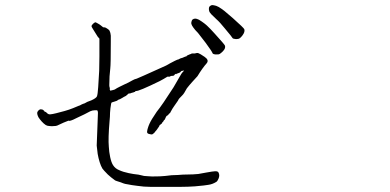

<svg xmlns="http://www.w3.org/2000/svg" viewBox="-20 -764 1540 759"><path d="M868.2 -652.3Q849.6 -675.8 835 -688.5Q822.3 -700.2 814.9 -708Q807.6 -715.8 806.6 -721.7Q804.7 -728.5 806.6 -735.4Q808.6 -740.2 813.5 -742.2Q818.4 -745.1 825.2 -743.2Q834 -742.2 844.7 -736.3Q857.4 -728.5 867.2 -720.7Q881.8 -709 900.4 -692.4Q944.3 -653.3 945.8 -648.4Q947.3 -643.6 945.8 -637.7Q944.3 -631.8 938.5 -624Q932.6 -616.2 927.7 -612.8Q922.9 -609.4 913.1 -609.4Q901.4 -610.4 899.4 -613.3Q899.4 -615.2 868.2 -652.3ZM793 -594.7Q766.6 -628.9 762.7 -633.8Q750 -646.5 744.1 -655.3Q738.3 -663.1 736.3 -669.9Q735.4 -675.8 738.3 -682.6Q740.2 -687.5 746.1 -689.5Q751 -691.4 757.8 -689.5Q765.6 -687.5 776.4 -679.7Q788.1 -671.9 797.9 -663.1Q811.5 -650.4 828.1 -631.8Q867.2 -588.9 869.1 -584Q871.1 -579.1 869.1 -573.2Q867.2 -567.4 860.4 -560.5Q853.5 -553.7 848.6 -550.8Q843.8 -547.9 832.5 -548.8Q821.3 -549.8 820.3 -553.7Q817.4 -561.5 793 -594.7ZM749 -552.7Q749 -552.7 750 -552.7Q758.8 -555.7 764.6 -553.7Q770.5 -551.8 789.1 -539.1Q807.6 -526.4 796.9 -513.7Q780.3 -495.1 760.7 -462.9Q751 -452.1 740.2 -440.4Q729.5 -428.7 718.8 -415Q707 -392.6 700.2 -386.7Q685.5 -373 683.6 -366.2Q675.8 -355.5 668 -343.8Q662.1 -335.9 654.3 -321.3Q653.3 -318.4 651.4 -316.4Q648.4 -315.4 646.5 -312.5Q646.5 -310.5 643.6 -308.6Q640.6 -306.6 638.7 -305.7Q636.7 -303.7 633.8 -296.9L631.8 -292L628.9 -289.1H627.9V-288.1Q626 -283.2 621.1 -279.3Q621.1 -277.3 618.2 -274.4L616.2 -273.4L613.3 -270.5H612.3L611.3 -269.5Q609.4 -263.7 604.5 -257.8Q599.6 -250 594.7 -245.1Q590.8 -238.3 583 -233.4Q579.1 -231.4 569.3 -234.4Q560.5 -236.3 561.5 -244.1Q562.5 -252 564.5 -257.8Q569.3 -274.4 581.1 -293.9Q597.7 -319.3 599.6 -322.3Q621.1 -348.6 666 -418.9Q674.8 -433.6 687.5 -456.1Q698.2 -476.6 705.1 -481.4V-482.4Q706.1 -485.4 707 -486.3Q702.1 -483.4 697.3 -483.4L694.3 -480.5Q692.4 -477.5 689.5 -476.6Q687.5 -475.6 681.6 -473.6Q675.8 -472.7 677.7 -469.7Q674.8 -475.6 668 -465.8Q666 -463.9 658.2 -463.9H656.2Q655.3 -463.9 654.3 -462.9Q650.4 -460 648.4 -460.9Q641.6 -461.9 638.7 -459Q627.9 -452.1 611.3 -443.4Q527.3 -402.3 517.6 -404.3Q515.6 -404.3 512.7 -400.4H511.7H510.7L506.8 -398.4H505.9Q505.9 -398.4 499 -396.5Q495.1 -394.5 493.2 -394.5Q491.2 -394.5 490.2 -394.5Q487.3 -394.5 484.4 -390.6Q480.5 -386.7 477.5 -384.8Q474.6 -382.8 469.7 -380.9Q466.8 -378.9 463.4 -377Q460 -375 456.1 -373Q454.1 -371.1 451.2 -371.1Q444.3 -368.2 444.3 -367.2Q443.4 -365.2 440.4 -365.2Q436.5 -363.3 434.6 -363.3Q430.7 -361.3 428.7 -361.3Q423.8 -359.4 422.9 -359.4H421.9Q418.9 -355.5 418.9 -351.6Q416 -335.9 415 -318.4Q415 -302.7 413.1 -285.2Q407.2 -216.8 410.2 -183.6Q411.1 -164.1 415.5 -143.1Q419.9 -122.1 426.8 -111.3Q435.5 -97.7 450.2 -91.8Q466.8 -84 488.8 -79.6Q510.7 -75.2 518.6 -74.7Q526.4 -74.2 537.6 -71.3Q548.8 -68.4 549.8 -68.4H550.8Q558.6 -68.4 564.5 -67.4Q573.2 -66.4 581.1 -66.4Q616.2 -66.4 632.8 -68.4Q658.2 -72.3 683.6 -72.3Q703.1 -74.2 723.1 -74.2Q743.2 -74.2 763.7 -76.2L795.9 -82Q823.2 -86.9 829.1 -86.9Q840.8 -87.9 843.8 -82Q846.7 -76.2 846.7 -70.3Q846.7 -64.5 843.8 -57.6Q839.8 -47.9 835 -44.9Q819.3 -35.2 802.7 -33.2Q793.9 -31.2 750 -27.3Q722.7 -25.4 697.3 -25.4Q671.9 -25.4 661.1 -25.4H619.1Q595.7 -25.4 573.2 -25.4Q548.8 -25.4 523.4 -29.3Q499 -32.2 485.4 -35.2Q482.4 -35.2 474.6 -37.1Q466.8 -39.1 458 -43Q449.2 -45.9 441.4 -48.3Q433.6 -50.8 432.6 -52.7Q418.9 -62.5 406.2 -74.2Q388.7 -91.8 384.8 -97.7Q378.9 -107.4 374 -123Q369.1 -138.7 366.2 -155.3Q362.3 -186.5 362.3 -188.5L365.2 -263.7Q366.2 -289.1 366.2 -291Q367.2 -304.7 367.2 -318.4Q367.2 -324.2 364.3 -328.1H363.3H362.3H360.4H354.5Q345.7 -328.1 336.9 -324.2Q326.2 -318.4 313.5 -312Q300.8 -305.7 285.6 -298.8Q270.5 -292 269.5 -291Q253.9 -284.2 251 -287.1Q250 -287.1 231.4 -279.3Q209 -269.5 206.1 -267.6Q201.2 -265.6 192.4 -265.6Q185.5 -264.6 177.7 -265.6Q168 -265.6 161.1 -269.5Q152.3 -275.4 144.5 -284.2Q136.7 -293 131.8 -300.8Q127 -310.5 127 -316.4Q127 -322.3 131.8 -327.1Q136.7 -332 140.6 -332Q148.4 -331.1 149.4 -330.1Q151.4 -328.1 152.3 -328.1L153.3 -326.2H154.3Q156.2 -322.3 157.2 -322.3H158.2Q161.1 -322.3 166 -316.9Q170.9 -311.5 178.7 -312Q186.5 -312.5 202.1 -316.4Q217.8 -320.3 235.4 -325.2Q252.9 -330.1 268.6 -336.4Q284.2 -342.8 291 -345.7Q295.9 -346.7 301.8 -350.6Q307.6 -353.5 314.5 -355.5Q318.4 -357.4 325.2 -361.3Q332 -364.3 340.8 -367.2Q360.4 -376 363.3 -383.3Q366.2 -390.6 368.2 -419.9Q370.1 -449.2 372.1 -484.4Q373 -515.6 373 -541V-609.4V-611.3Q373 -611.3 366.2 -619.1Q361.3 -627 356.4 -634.8L346.7 -650.4Q341.8 -658.2 341.8 -660.2Q341.8 -664.1 347.7 -669.9Q353.5 -675.8 358.4 -675.8Q361.3 -674.8 369.1 -669.9Q376 -666 377.9 -664.1Q385.7 -657.2 387.7 -656.2Q394.5 -656.2 398.4 -654.3Q409.2 -648.4 413.1 -642.6Q417 -634.8 418 -623Q418 -617.2 418 -611.3V-597.7Q418 -510.7 416 -494.1Q412.1 -462.9 412.1 -429.7V-425.8Q412.1 -421.9 414.1 -416V-410.2V-408.2H416V-404.3L418.9 -406.2Q428.7 -408.2 433.6 -410.2Q442.4 -416 452.6 -420.9Q462.9 -425.8 472.7 -430.7Q482.4 -435.5 487.3 -437.5Q495.1 -441.4 503.4 -446.3Q511.7 -451.2 520.5 -453.1Q526.4 -455.1 549.8 -465.8L636.7 -504.9Q643.6 -508.8 652.3 -513.7Q661.1 -518.6 670.9 -523.4Q681.6 -528.3 681.6 -528.3H683.6L693.4 -533.2Q696.3 -534.2 703.1 -536.1Q704.1 -536.1 707 -538.1L714.8 -541H716.8L718.8 -543.9L722.7 -545.9Q733.4 -550.8 735.4 -550.8Q737.3 -553.7 746.1 -552.7Q748 -552.7 749 -552.7Z"/></svg>

Font: ToneOZ-YinPZ-Tsuipita-TC
Style: Regular
Weight: 400
Designer: ÂÆ£ÂøóÂáåJeffrey Xuan(jeffreyx@gmail.com, ToneOZ.com) ÈòøÂù§(cjkFonts)
Foundry: ToneOZ
Version: Version 0.24071